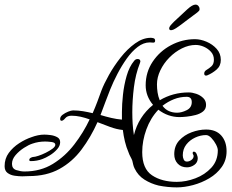

<svg xmlns="http://www.w3.org/2000/svg" viewBox="-23 -761 1008 833"><path d="M960 -105Q960 -66 939 -36.5Q918 -7 885 12.5Q852 32 814.5 42Q777 52 744 52Q725 52 705 50Q685 48 665 44Q632 36 604 18.5Q576 1 561 -30Q557 -38 555 -46.5Q553 -55 551 -64Q548 -72 543 -81Q538 -90 535 -99Q525 -122 519 -147Q513 -172 510 -197Q482 -200 454 -210.5Q426 -221 400 -231Q371 -166 331 -112.5Q291 -59 235 -28Q179 3 102 3Q95 3 88 3.5Q81 4 74 4Q59 4 41 1.5Q23 -1 10 -10.5Q-3 -20 -3 -40Q-3 -73 15 -97.5Q33 -122 60 -139.5Q87 -157 114 -166Q127 -171 141.5 -174Q156 -177 169 -177Q180 -177 196 -175Q212 -173 225 -166Q238 -159 238 -144Q238 -128 224.5 -113Q211 -98 193 -87Q175 -76 161 -71Q137 -62 111 -62Q104 -62 104 -67Q104 -73 110.5 -76.5Q117 -80 121 -80Q128 -80 143.5 -85Q159 -90 176 -98.5Q193 -107 205 -116Q217 -125 217 -133Q217 -143 200 -145Q183 -147 173 -147Q144 -147 118 -138Q102 -133 81 -119.5Q60 -106 44.5 -88Q29 -70 29 -50Q29 -29 48 -23Q67 -17 83 -17Q153 -17 206.5 -50Q260 -83 299.5 -134.5Q339 -186 366 -243Q347 -250 327 -254.5Q307 -259 287 -259Q269 -259 260 -248Q251 -237 244 -237Q238 -237 238 -245Q238 -255 248.5 -263Q259 -271 272.5 -276.5Q286 -282 294 -282Q316 -282 337 -278.5Q358 -275 379 -270Q390 -295 399 -319Q408 -343 417 -368Q428 -397 449.5 -435.5Q471 -474 500 -511Q529 -548 563 -572.5Q597 -597 631 -597Q637 -597 643.5 -595Q650 -593 650 -584Q650 -576 642 -576Q638 -576 634.5 -576.5Q631 -577 627 -577Q600 -577 574.5 -557.5Q549 -538 527 -507Q505 -476 486.5 -440.5Q468 -405 455 -372.5Q442 -340 434 -318Q429 -304 423.5 -290Q418 -276 413 -262Q436 -255 459.5 -249.5Q483 -244 506 -242V-276Q506 -308 510.5 -350Q515 -392 526.5 -432Q538 -472 559 -497Q565 -505 574 -505Q586 -505 586 -494Q586 -493 584 -487Q565 -439 558 -382.5Q551 -326 551 -274Q551 -249 552.5 -224.5Q554 -200 558 -175Q578 -255 641 -306Q609 -344 609 -391Q609 -448 639.5 -493.5Q670 -539 719 -565Q768 -591 823 -591Q847 -591 873 -580Q899 -569 917 -549Q935 -529 935 -501Q935 -475 916.5 -459Q898 -443 876 -434Q875 -434 874 -433.5Q873 -433 871 -433Q863 -433 863 -442Q863 -452 873.5 -458Q884 -464 894.5 -473.5Q905 -483 905 -502Q905 -522 892.5 -536Q880 -550 862 -558Q844 -566 826 -566Q796 -566 766 -551Q736 -536 711.5 -511Q687 -486 672.5 -455.5Q658 -425 658 -395Q658 -378 660.5 -360.5Q663 -343 670 -326Q727 -360 796 -360Q811 -360 828.5 -354Q846 -348 858.5 -336Q871 -324 871 -306Q871 -288 858 -277.5Q845 -267 825.5 -262Q806 -257 787 -255Q768 -253 756 -253Q706 -253 664 -285Q630 -249 612 -199.5Q594 -150 594 -101Q594 -29 636.5 -0.5Q679 28 744 28Q784 28 825 12.5Q866 -3 894 -33.5Q922 -64 922 -109Q922 -119 914 -134.5Q906 -150 894 -162.5Q882 -175 871 -175Q847 -175 823.5 -164Q800 -153 785 -133.5Q770 -114 770 -87Q770 -78 774 -69Q778 -60 788 -60Q798 -60 807.5 -67Q817 -74 817 -84Q817 -88 815 -90.5Q813 -93 813 -97Q813 -103 818 -103Q826 -103 830.5 -92Q835 -81 835 -75Q835 -56 820 -45.5Q805 -35 788 -35Q763 -35 748 -51Q733 -67 733 -92Q733 -128 754.5 -151.5Q776 -175 808 -187Q840 -199 871 -199Q914 -199 937 -173Q960 -147 960 -105ZM787 -341Q758 -341 731.5 -330.5Q705 -320 682 -302Q694 -286 710 -279Q726 -272 745 -272Q765 -272 787 -283Q809 -294 809 -318Q809 -341 787 -341ZM711 -638Q711 -643 715.5 -649Q720 -655 733 -668Q767 -700 789.5 -720.5Q812 -741 825 -741Q833 -741 838 -735Q843 -729 843 -722Q843 -717 840.5 -714Q838 -711 833 -707Q820 -697 797.5 -680.5Q775 -664 757 -650Q738 -636 730.5 -633Q723 -630 719 -630Q711 -630 711 -638Z"/></svg>

Font: Ingrid Darling
Style: Regular
Weight: 400
Designer: Robert E. Leuschke
Foundry: Robert E. Leuschke
Version: Version 1.010; ttfautohint (v1.8.3)